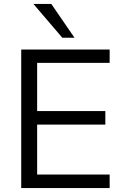

<svg xmlns="http://www.w3.org/2000/svg" viewBox="-20 -957 628 977"><path d="M88 0ZM88 0V-705H538V-637H169V-392H516V-323H169V-69H538V0ZM297 -765 150 -937H241L359 -765Z"/></svg>

Font: Winston
Style: Regular
Weight: 400
Designer: Original fonts by Vernon Adams / Changes by Cristiano Sobral
Foundry: Original fonts by Vernon Adams / Changes by Cristiano Sobral
Version: Version 2.503;July 17, 2020;FontCreator 13.0.0.2655 64-bit